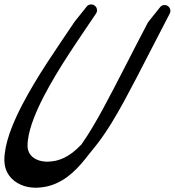

<svg xmlns="http://www.w3.org/2000/svg" viewBox="-77 -858 797 875"><path d="M696.5 -796.1C703.4 -809.1 698.3 -825.2 685.3 -832.1C673.1 -838.5 658.2 -834.4 650.8 -823C649.5 -821.7 648.5 -820.4 647.5 -818.9C646.3 -817.7 645.2 -816.3 644.2 -814.8C643 -813.6 641.9 -812.2 640.9 -810.7C639.7 -809.5 638.6 -808.1 637.7 -806.6C636.5 -805.4 635.4 -804 634.4 -802.5C633.2 -801.3 632.1 -799.9 631.1 -798.4C629.9 -797.2 628.8 -795.8 627.8 -794.4C626.6 -793.1 625.6 -791.8 624.6 -790.3C623.4 -789 622.3 -787.7 621.3 -786.2C620.1 -784.9 619 -783.6 618 -782.1C616.8 -780.8 615.7 -779.5 614.8 -778C613.5 -776.8 612.5 -775.4 611.5 -773.9C610.3 -772.7 609.2 -771.3 608.2 -769.8C607 -768.6 605.9 -767.2 604.9 -765.7C603.7 -764.5 602.6 -763.1 601.7 -761.6C599.9 -759.8 598.3 -757.8 597 -755.4C562.1 -689 527.8 -622.2 493.6 -555.5C459.4 -488.9 425.2 -422.3 389.6 -357C359.7 -302.8 328.9 -249.1 294 -199.6C280.6 -185.4 266.4 -172.3 251.4 -160.9C224.1 -140.7 193.9 -126.7 161.4 -122.9C153.4 -121.6 145.1 -121.6 136.9 -121.2C129.2 -121.5 121.4 -121.8 114 -123.5C98.9 -126.2 85.1 -132.3 74 -140.5C63.2 -149.1 55.2 -159.7 51.6 -172.5C49.4 -178.7 48.8 -185.7 48.5 -192.8C48.6 -200.6 48.8 -209.1 49.9 -217.4C51.8 -234.2 55.3 -251.3 60.2 -268.3C64.8 -285.3 70.6 -302.3 77.1 -319.2C90.2 -352.9 105.6 -386.1 122.5 -418.7C156.4 -484 195.2 -547.4 235.7 -609.9C276.1 -672.4 318.7 -733.5 360.7 -796.4C368.9 -808.7 365.6 -825.1 353.4 -833.3C341.1 -841.5 324.6 -838.3 316.4 -826L316.3 -825.8C316.1 -825.6 316 -825.5 315.9 -825.3C314.9 -824.3 314 -823.2 313.1 -822L313 -821.7C312.9 -821.6 312.8 -821.4 312.6 -821.2C311.7 -820.2 310.7 -819.1 309.9 -817.9L309.7 -817.6C309.6 -817.5 309.5 -817.3 309.4 -817.1C308.4 -816.1 307.4 -815 306.6 -813.8L306.4 -813.5C306.3 -813.4 306.2 -813.2 306.1 -813C305.1 -812 304.1 -810.9 303.3 -809.7L303.2 -809.5C303.1 -809.3 302.9 -809.1 302.8 -808.9C301.8 -807.9 300.9 -806.8 300 -805.6L299.9 -805.4C299.8 -805.2 299.7 -805 299.5 -804.9C298.6 -803.8 297.6 -802.7 296.8 -801.5L296.6 -801.3C296.5 -801.1 296.4 -800.9 296.3 -800.8C295.3 -799.7 294.3 -798.6 293.5 -797.4L293.4 -797.2C293.2 -797 293.1 -796.8 293 -796.7C292 -795.6 291.1 -794.5 290.2 -793.3L290.1 -793.1C290 -792.9 289.8 -792.8 289.7 -792.6C288.7 -791.5 287.8 -790.5 287 -789.2L286.8 -789C286.7 -788.8 286.6 -788.7 286.5 -788.5C285.5 -787.4 284.5 -786.4 283.7 -785.1L283.5 -784.9C283.4 -784.7 283.3 -784.6 283.2 -784.4C282.2 -783.4 281.2 -782.3 280.4 -781L280.3 -780.8C280.1 -780.7 280 -780.5 279.9 -780.3C278.9 -779.3 278 -778.2 277.1 -777L277 -776.7C276.9 -776.6 276.8 -776.4 276.6 -776.2C275.7 -775.2 274.7 -774.1 273.9 -772.9L273.7 -772.6C273.6 -772.5 273.5 -772.3 273.4 -772.1C272.4 -771.1 271.4 -770 270.6 -768.8L270.4 -768.5C270.3 -768.4 270.2 -768.2 270.1 -768C269.1 -767 268.1 -765.9 267.3 -764.7L267.2 -764.5C267.1 -764.3 266.9 -764.1 266.8 -763.9C265.8 -762.9 264.9 -761.8 264 -760.6L263.9 -760.4C180.9 -636.7 93.2 -513.1 22.8 -377.7C5.3 -343.8 -11 -309 -25 -272.8C-31.9 -254.7 -38.3 -236.2 -43.5 -217.1C-48.9 -198.1 -53 -178.3 -55.4 -157.9C-56.7 -147.7 -57.1 -137.4 -57.2 -126.5C-56.7 -114.9 -55.5 -103 -51.7 -91.4C-45 -68 -29.4 -47.2 -10.8 -32.8C8.2 -18.7 29.7 -9.7 51.5 -5.7C62.4 -3.4 73.4 -2.8 84.4 -2.5C95 -2.9 105.4 -3 115.9 -4.7C158.2 -9.6 198.2 -28.3 230.8 -52.7C260.9 -75.4 286 -102.1 308.5 -130C309.6 -131.4 310.6 -132.8 311.7 -134.1C312.8 -135.5 313.9 -136.8 315 -138.2C316.1 -139.6 317.2 -140.9 318.3 -142.3C319.4 -143.6 320.5 -145 321.6 -146.4C322.7 -147.7 323.7 -149.1 324.8 -150.5C325.9 -151.8 327 -153.2 328.1 -154.6C329.2 -155.9 330.3 -157.3 331.4 -158.7C332.5 -160 333.5 -161.4 334.6 -162.7C335.7 -164.1 336.8 -165.5 337.9 -166.8C339 -168.2 340.1 -169.6 341.2 -170.9C342.3 -172.3 343.4 -173.7 344.5 -175C345.6 -176.4 346.6 -177.8 347.7 -179.1C348.8 -180.5 349.9 -181.8 351 -183.2C352.1 -184.6 353.2 -185.9 354.3 -187.3C355.4 -188.6 356.5 -190 357.6 -191.4C360.7 -195.3 363.8 -199.1 366.9 -203.1C414.4 -264.8 452.1 -330.8 488.6 -396.9C524.8 -463.1 559 -530 593.3 -596.6C627.6 -663.3 661.8 -729.9 696.5 -796.1Z"/></svg>

Font: Ambarawa
Style: Script
Weight: 500
Foundry: Ekosamp
Version: Version 1.001;